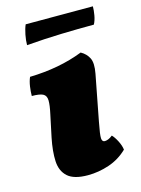

<svg xmlns="http://www.w3.org/2000/svg" viewBox="-101 -691 558 759"><g transform="rotate(-15 177.5 -311.0)"><path d="M164 9Q107 9 81.5 -14Q56 -37 54 -77.5Q52 -118 63 -172L82 -262Q90 -298 89.5 -317.5Q89 -337 75.5 -344Q62 -351 30 -351Q30 -369 33 -389.5Q36 -410 43 -426Q164 -429 261 -467Q283 -455 293.5 -434Q304 -413 296 -371L260 -184Q250 -133 251 -118.5Q252 -104 263 -104Q269 -104 277 -107Q285 -110 295 -118Q305 -108 315 -88.5Q325 -69 327 -52Q294 -20 251 -5.5Q208 9 164 9ZM64 -550Q64 -569 68.5 -592Q73 -615 80 -631H355Q355 -615 351.5 -595Q348 -575 340 -560Q276 -560 207 -558Q138 -556 64 -550Z"/></g></svg>

Font: Vollkorn Black
Style: Italic
Weight: 900
Italic angle: -11°
Designer: Friedrich Althausen
Foundry: Friedrich Althausen
Version: Version 5.000; ttfautohint (v1.8.3)